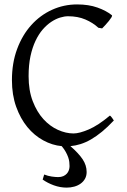

<svg xmlns="http://www.w3.org/2000/svg" viewBox="-20 -650 576 872"><path d="M497.1 -103Q469.2 -73.2 443.4 -52Q417.5 -30.8 393.3 -16.8Q369.1 -2.9 345.7 4.4Q322.3 11.7 299.8 13.7Q336.9 45.9 355.2 73.2Q373.5 100.6 373.5 131.3Q373.5 148.4 366.2 161.6Q358.9 174.8 346.4 183.8Q334 192.9 317.4 197.5Q300.8 202.1 282.7 202.1Q253.4 202.1 224.6 191.7Q195.8 181.2 173.8 165.5L180.7 142.6Q197.8 149.4 215.3 151.9Q232.9 154.3 244.1 154.3Q257.8 154.3 267.6 149.9Q277.3 145.5 283.7 138.4Q290 131.3 293 122.3Q295.9 113.3 295.9 104.5Q295.9 95.7 294.7 85.4Q293.5 75.2 289.6 64Q285.6 52.7 278.8 40.3Q272 27.8 260.3 13.7Q217.3 9.8 176.5 -12.5Q135.7 -34.7 104.2 -73Q72.8 -111.3 53.5 -165Q34.2 -218.8 34.2 -286.1Q34.2 -364.3 57.9 -427.7Q81.5 -491.2 122.1 -536.1Q162.6 -581.1 216.3 -605.5Q270 -629.9 330.1 -629.9Q382.8 -629.9 422.6 -615.7Q462.4 -601.6 487.8 -581.1Q490.7 -578.6 486.3 -571.3Q481.9 -564 474.4 -554.7Q466.8 -545.4 458.3 -536.1Q449.7 -526.9 443.8 -521L426.8 -523.9Q401.9 -546.9 367.7 -561.5Q333.5 -576.2 289.1 -576.2Q272.5 -576.2 252.7 -570.1Q232.9 -564 212.9 -550.8Q192.9 -537.6 174.3 -516.4Q155.8 -495.1 141.4 -464.8Q127 -434.6 118.4 -394.8Q109.9 -355 109.9 -304.2Q109.9 -239.3 128.7 -190.4Q147.5 -141.6 177 -109.1Q206.5 -76.7 242.9 -60.3Q279.3 -43.9 314 -43.9Q340.3 -43.9 382.8 -62Q425.3 -80.1 479 -125Q481.4 -124 484.1 -120.8Q486.8 -117.7 489.3 -114.3Q491.7 -110.8 493.7 -107.7Q495.6 -104.5 497.1 -103Z"/></svg>

Font: Gentium Plus CyrE
Style: Regular
Weight: 400
Designer: J. Victor Gaultney, Annie Olsen, Iska Routamaa, Becca Hirsbrunner
Foundry: SIL International
Version: Version 5.000